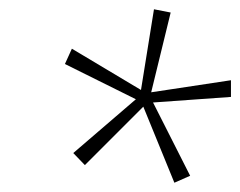

<svg xmlns="http://www.w3.org/2000/svg" viewBox="-20 -778 518 414"><path d="M356 -384 390 -399 310 -557 478 -569V-605L306 -579L348 -751L312 -758L284 -584L135 -673L120 -640L273 -564L138 -448L163 -422L289 -548Z"/></svg>

Font: Noto Sans SemiCondensed ExtraLight
Style: Italic
Weight: 200
Width: 4
Italic angle: -12°
Designer: Monotype Design Team
Foundry: Monotype Imaging Inc.
Version: Version 2.013